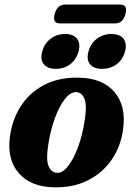

<svg xmlns="http://www.w3.org/2000/svg" viewBox="-20 -809 582 841"><path d="M323 -469Q428 -467.5 480.5 -406.8Q533 -346 519.5 -245.5Q510 -170 470.5 -111.5Q431 -53 366.8 -20Q302.5 13 218.5 11.5Q115.5 10 62.8 -50Q10 -110 23.5 -211Q33.5 -285 71 -343.8Q108.5 -402.5 172 -436.2Q235.5 -470 323 -469ZM229 -52Q254 -50 278.5 -81.8Q303 -113.5 322.2 -165.8Q341.5 -218 350.5 -279Q361.5 -344 351 -373.5Q340.5 -403 315 -405.5Q288.5 -407 263.2 -374Q238 -341 219 -287.5Q200 -234 191.5 -175.5Q181 -112 192.2 -83Q203.5 -54 229 -52ZM224.5 -507.5Q188 -507.5 171.8 -527.8Q155.5 -548 165 -583.5Q174.5 -618.5 201.5 -639.2Q228.5 -660 265 -660Q301.5 -660 317.5 -639.2Q333.5 -618.5 324 -583.5Q314.5 -548.5 287.8 -528Q261 -507.5 224.5 -507.5ZM427 -507.5Q390.5 -507.5 374.2 -527.8Q358 -548 367.5 -583.5Q377 -618.5 404 -639.2Q431 -660 467.5 -660Q505 -660 521 -639.2Q537 -618.5 527.5 -583.5Q518.5 -548.5 491.5 -528Q464.5 -507.5 427 -507.5ZM219.5 -747.5Q230.5 -789 265.5 -789H506.5Q540.5 -789 529.5 -747.5Q518.5 -706.5 484 -706.5H243Q208.5 -706.5 219.5 -747.5Z"/></svg>

Font: Fraunces 72pt S050
Style: Bold Italic
Weight: 700
Italic angle: -16°
Version: Version 1.000; ttfautohint (v1.8.3)